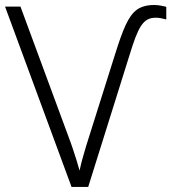

<svg xmlns="http://www.w3.org/2000/svg" viewBox="-20 -740 678 760"><path d="M596.2 -669.9C610.4 -669.9 623 -667 638.2 -663.1V-712.9C623 -716.8 607.4 -720.2 589.8 -720.2C562 -720.2 539.1 -713.9 522 -701.7C487.3 -676.8 465.8 -621.6 435.1 -523.9L337.9 -215.8C325.7 -178.2 316.9 -148.9 311 -127.9C304.7 -106.9 299.3 -85.9 294.9 -64.9C291 -79.1 287.1 -92.3 283.2 -105C274.9 -130.4 266.1 -160.6 247.1 -210L61 -713.9H0L263.2 0H329.1L491.2 -517.1C526.4 -631.8 544.9 -669.9 596.2 -669.9Z"/></svg>

Font: Noto Reveo Sans
Style: Regular
Weight: 300
Designer: Monotype Design Team
Foundry: Monotype Imaging Inc.
Version: Version 2.007